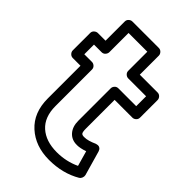

<svg xmlns="http://www.w3.org/2000/svg" viewBox="-230 -770 884 884"><g transform="rotate(45 212.0 -328.0)"><path d="M-12.2 -400.9V-514.2Q-12.2 -524.9 -4.2 -532Q3.9 -539.1 13.2 -539.1H63V-664.1Q63 -674.8 70.8 -681.9Q78.6 -689 87.9 -689H259.8Q270.5 -689 277.8 -681.2Q285.2 -673.3 285.2 -664.1V-540H400.9Q411.6 -540 418.7 -532.2Q425.8 -524.4 425.8 -515.1V-400.9Q425.8 -390.1 418 -383.1Q410.2 -376 400.9 -376H285.2V-189.9Q285.2 -166.5 290.3 -160.6Q295.4 -154.8 310.1 -155.8Q331.5 -155.8 367.2 -171.9Q372.1 -173.3 378.4 -174.1Q384.8 -174.8 391.4 -170.2Q397.9 -165.5 400.9 -155.8L435.1 -36.1Q437 -27.8 433.6 -19.3Q430.2 -10.7 423.8 -6.8Q356 33.2 267.1 33.2Q177.7 33.2 120.4 -18.8Q63 -70.8 63 -163.1V-376H13.2Q2.4 -376 -4.9 -383.8Q-12.2 -391.6 -12.2 -400.9ZM38.1 -425.8H87.9Q97.2 -425.8 105 -418.7Q112.8 -411.6 112.8 -400.9V-163.1Q112.8 -91.8 154.3 -54.4Q195.8 -17.1 267.1 -17.1Q328.1 -17.1 380.9 -42L359.9 -116.2Q330.1 -106 310.1 -106Q275.9 -105.5 255.4 -128.4Q234.9 -151.4 234.9 -189.9V-400.9Q234.9 -410.2 241.9 -418Q249 -425.8 259.8 -425.8H376V-490.2H259.8Q250.5 -490.2 242.7 -497.3Q234.9 -504.4 234.9 -515.1V-639.2H112.8V-514.2Q112.8 -504.9 105.7 -496.8Q98.6 -488.8 87.9 -488.8H38.1Z"/></g></svg>

Font: Trueno Bold Outline
Style: Regular
Weight: 700
Width: 6
Designer: Julieta Ulanovsky
Foundry: Julieta Ulanovsky
Version: Version 3.001b | FøM Fix